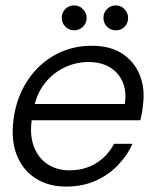

<svg xmlns="http://www.w3.org/2000/svg" viewBox="-20 -677 567 709"><path d="M225 12Q158 12 110.5 -19Q63 -50 41.5 -105.5Q20 -161 30 -236Q38 -297 63 -347Q88 -397 126.5 -433Q165 -469 213.5 -488.5Q262 -508 319 -508Q389 -508 433.5 -477.5Q478 -447 497 -397.5Q516 -348 508 -290Q507 -278 504.5 -263Q502 -248 498 -233H83L93 -293H441Q448 -342 432 -376.5Q416 -411 384 -429.5Q352 -448 306 -448Q261 -448 218.5 -428Q176 -408 145.5 -369.5Q115 -331 104 -274L99 -247Q88 -182 104.5 -137.5Q121 -93 156 -70.5Q191 -48 236 -48Q292 -48 334.5 -74Q377 -100 401 -146H469Q449 -101 413.5 -65Q378 -29 330.5 -8.5Q283 12 225 12ZM254 -565Q235 -565 221.5 -578.5Q208 -592 208 -611Q208 -630 221 -643.5Q234 -657 254 -657Q273 -657 286.5 -643Q300 -629 300 -611Q300 -591 286 -578Q272 -565 254 -565ZM408 -565Q388 -565 375 -578.5Q362 -592 362 -611Q362 -630 375 -643.5Q388 -657 408 -657Q427 -657 440 -643Q453 -629 453 -611Q453 -591 440 -578Q427 -565 408 -565Z"/></svg>

Font: DM Sans 36pt Light
Style: Italic
Weight: 300
Italic angle: -10°
Designer: Colophon Foundry, Jonny Pinhorn
Foundry: Colophon Foundry
Version: Version 4.004;gftools[0.9.30]